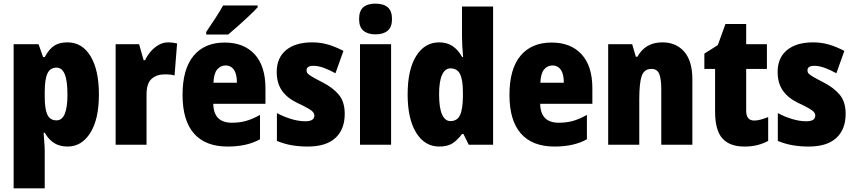

<svg xmlns="http://www.w3.org/2000/svg" viewBox="-20 -796 4699 1056"><path d="M351 -563Q432 -563 478 -487Q524 -411 524 -276Q524 -140 476.5 -65Q429 10 352 10Q308 10 277.5 -9.5Q247 -29 226 -66H220Q222 -34 224 -9Q226 16 226 36V240H55V-553H192L217 -482H226Q251 -528 279.5 -545.5Q308 -563 351 -563ZM291 -424Q256 -424 241 -392Q226 -360 226 -290V-263Q226 -197 240.5 -165.5Q255 -134 291 -134Q351 -134 351 -275Q351 -352 336 -388Q321 -424 291 -424Z M905 -563Q929 -563 954 -557L940 -381Q930 -384 917.5 -385.5Q905 -387 886 -387Q841 -387 813.5 -362Q786 -337 786 -276V0H616V-553H745L770 -465H778Q789 -489 808 -511.5Q827 -534 852 -548.5Q877 -563 905 -563Z M1216 -562Q1321 -562 1380.5 -497.5Q1440 -433 1440 -310V-225H1153Q1155 -121 1255 -121Q1298 -121 1333.5 -131Q1369 -141 1410 -164V-30Q1339 10 1232 10Q1110 10 1047 -61.5Q984 -133 984 -274Q984 -416 1044.5 -489Q1105 -562 1216 -562ZM1221 -436Q1193 -436 1174.5 -414Q1156 -392 1154 -341H1283Q1283 -389 1266.5 -412.5Q1250 -436 1221 -436ZM1397 -756Q1381 -738 1352.5 -711Q1324 -684 1292.5 -656Q1261 -628 1235 -606H1114V-620Q1138 -656 1163.5 -694.5Q1189 -733 1207 -766H1397Z M1876 -170Q1876 -84 1824.5 -37Q1773 10 1673 10Q1627 10 1585.5 3Q1544 -4 1503 -21V-174Q1540 -154 1581.5 -141.5Q1623 -129 1659 -129Q1709 -129 1709 -160Q1709 -170 1702.5 -178.5Q1696 -187 1676 -199Q1656 -211 1615 -230Q1559 -257 1530.5 -298Q1502 -339 1502 -400Q1502 -478 1553.5 -520.5Q1605 -563 1697 -563Q1743 -563 1784 -551Q1825 -539 1869 -516L1825 -393Q1795 -410 1763 -422Q1731 -434 1704 -434Q1666 -434 1666 -409Q1666 -399 1672 -392Q1678 -385 1696.5 -374Q1715 -363 1754 -343Q1811 -314 1843.5 -275Q1876 -236 1876 -170Z M2045 -776Q2089 -776 2112.5 -756Q2136 -736 2136 -691Q2136 -647 2112 -627Q2088 -607 2045 -607Q2003 -607 1979 -627Q1955 -647 1955 -691Q1955 -736 1978 -756Q2001 -776 2045 -776ZM2131 -553V0H1960V-553Z M2396 10Q2316 10 2269 -66Q2222 -142 2222 -277Q2222 -413 2269 -488Q2316 -563 2395 -563Q2438 -563 2469 -542.5Q2500 -522 2522 -482H2527Q2524 -515 2522.5 -544.5Q2521 -574 2521 -595V-760H2692V0H2558L2529 -59H2521Q2496 -25 2468.5 -7.5Q2441 10 2396 10ZM2457 -130Q2494 -130 2509.5 -161.5Q2525 -193 2526 -263V-290Q2526 -356 2510.5 -388Q2495 -420 2457 -420Q2428 -420 2411.5 -384.5Q2395 -349 2395 -278Q2395 -202 2411.5 -166Q2428 -130 2457 -130Z M3014 -562Q3119 -562 3178.5 -497.5Q3238 -433 3238 -310V-225H2951Q2953 -121 3053 -121Q3096 -121 3131.5 -131Q3167 -141 3208 -164V-30Q3137 10 3030 10Q2908 10 2845 -61.5Q2782 -133 2782 -274Q2782 -416 2842.5 -489Q2903 -562 3014 -562ZM3019 -436Q2991 -436 2972.5 -414Q2954 -392 2952 -341H3081Q3081 -389 3064.5 -412.5Q3048 -436 3019 -436Z M3623 -563Q3699 -563 3743.5 -511.5Q3788 -460 3788 -360V0H3617V-306Q3617 -361 3606 -389Q3595 -417 3563 -417Q3523 -417 3509.5 -378.5Q3496 -340 3496 -250V0H3325V-553H3457L3477 -484H3486Q3529 -563 3623 -563Z M4128 -133Q4146 -133 4165 -138.5Q4184 -144 4205 -152V-21Q4177 -6 4145.5 2Q4114 10 4074 10Q3993 10 3953 -35Q3913 -80 3913 -182V-417H3854V-501L3928 -548L3970 -664H4084V-553H4198V-417H4084V-187Q4084 -133 4128 -133Z M4631 -170Q4631 -84 4579.5 -37Q4528 10 4428 10Q4382 10 4340.5 3Q4299 -4 4258 -21V-174Q4295 -154 4336.5 -141.5Q4378 -129 4414 -129Q4464 -129 4464 -160Q4464 -170 4457.5 -178.5Q4451 -187 4431 -199Q4411 -211 4370 -230Q4314 -257 4285.5 -298Q4257 -339 4257 -400Q4257 -478 4308.5 -520.5Q4360 -563 4452 -563Q4498 -563 4539 -551Q4580 -539 4624 -516L4580 -393Q4550 -410 4518 -422Q4486 -434 4459 -434Q4421 -434 4421 -409Q4421 -399 4427 -392Q4433 -385 4451.5 -374Q4470 -363 4509 -343Q4566 -314 4598.5 -275Q4631 -236 4631 -170Z"/></svg>

Font: Noto Sans Tamil Condensed Black
Style: Regular
Weight: 900
Width: 3
Designer: Jelle Bosma - Monotype Design Team
Foundry: Monotype Imaging Inc.
Version: Version 2.004; ttfautohint (v1.8.4.7-5d5b)